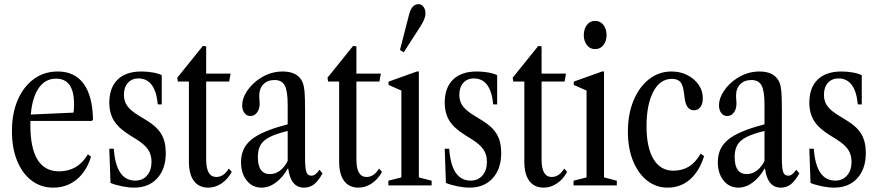

<svg xmlns="http://www.w3.org/2000/svg" viewBox="-20 -870 4122 901"><path d="M230 10.5Q172 10.5 128.2 -22.8Q84.5 -56 60.2 -115.8Q36 -175.5 36 -254Q36 -337.5 63 -400.5Q90 -463.5 138.5 -499Q187 -534.5 251 -534.5Q330.5 -534.5 372.5 -477Q414.5 -419.5 416.5 -308.5L411 -302.5H123Q122.5 -293 122.5 -283.5Q122.5 -66 257.5 -66Q345.5 -66 392.5 -146L407 -134.5Q386 -65.5 339.5 -27.5Q293 10.5 230 10.5ZM243 -501Q192.5 -501 162 -457.2Q131.5 -413.5 124.5 -332.5L325 -341.5Q327.5 -354 327.5 -381Q327.5 -501 243 -501Z M609 10.5Q583.5 10.5 552.5 4.2Q521.5 -2 498.5 -11.5L493 -172H514Q524.5 -22.5 614.5 -22.5Q649.5 -22.5 670.2 -46.8Q691 -71 691 -110.5Q691 -143.5 675.5 -167.2Q660 -191 621.5 -215.5L588.5 -236Q537 -268 515 -303.2Q493 -338.5 493 -388.5Q493 -458.5 532 -496.5Q571 -534.5 643.5 -534.5Q671.5 -534.5 697.8 -529.8Q724 -525 739 -517V-380H720.5Q709 -502 629.5 -502Q599 -502 580.2 -481.2Q561.5 -460.5 561.5 -425Q561.5 -394 577.8 -372Q594 -350 633 -326.5L669 -304.5Q716.5 -275.5 737.2 -240.5Q758 -205.5 758 -152Q758 -77.5 718 -33.5Q678 10.5 609 10.5Z M957.5 10.5Q913 10.5 889.8 -21Q866.5 -52.5 866.5 -111.5V-487.5H814.5L812 -505.5L932 -654.5L947.5 -652.5V-524.5H1062L1055.5 -487.5H947.5V-121.5Q947.5 -39.5 995 -39.5Q1030 -39.5 1053.5 -79L1067.5 -63.5Q1049.5 -29.5 1020 -9.5Q990.5 10.5 957.5 10.5Z M1207 10.5Q1164.5 10.5 1137.8 -23Q1111 -56.5 1111 -110Q1111 -176 1161 -216Q1211 -256 1330 -286.5V-380Q1330 -443.5 1316.2 -469Q1302.5 -494.5 1268.5 -494.5Q1235.5 -494.5 1216 -474.5Q1196.5 -454.5 1196.5 -420.5Q1196.5 -411 1197.5 -401.8Q1198.5 -392.5 1198.5 -384Q1198.5 -358.5 1186.2 -342Q1174 -325.5 1155 -325.5Q1138 -325.5 1127.2 -339.5Q1116.5 -353.5 1116.5 -376Q1116.5 -408.5 1139.2 -442.8Q1162 -477 1199 -501.5Q1249 -534.5 1306.5 -534.5Q1379 -534.5 1400.5 -482.5Q1407 -465.5 1409.2 -439.5Q1411.5 -413.5 1411.5 -352.5V-129Q1411.5 -80.5 1417.8 -63Q1424 -45.5 1441 -45.5Q1461 -45.5 1479 -73.5L1493.5 -56.5Q1474 -21 1453.8 -5.2Q1433.5 10.5 1406.5 10.5Q1344.5 10.5 1332.5 -78.5H1330Q1307 -37.5 1274.8 -13.5Q1242.5 10.5 1207 10.5ZM1247 -53Q1272 -53 1293.8 -69.2Q1315.5 -85.5 1330 -114.5V-255.5Q1276.5 -242.5 1245.8 -227Q1215 -211.5 1202.5 -189.2Q1190 -167 1190 -133.5Q1190 -53 1247 -53Z M1662.5 10.5Q1618 10.5 1594.8 -21Q1571.5 -52.5 1571.5 -111.5V-487.5H1519.5L1517 -505.5L1637 -654.5L1652.5 -652.5V-524.5H1767L1760.5 -487.5H1652.5V-121.5Q1652.5 -39.5 1700 -39.5Q1735 -39.5 1758.5 -79L1772.5 -63.5Q1754.5 -29.5 1725 -9.5Q1695.5 10.5 1662.5 10.5Z M1802.5 0V-22L1863.5 -37.5V-445L1803.5 -471.5V-487L1936.5 -534.5H1945.5V-37.5L2005.5 -22V0ZM1874.5 -624.5 1857 -635.5 1899.5 -801Q1905 -824 1916 -837.2Q1927 -850.5 1945 -850.5Q1958 -850.5 1967.2 -838.2Q1976.5 -826 1976.5 -807Q1976.5 -794.5 1971 -780.2Q1965.5 -766 1952.5 -745.5Z M2183 10.5Q2157.5 10.5 2126.5 4.2Q2095.5 -2 2072.5 -11.5L2067 -172H2088Q2098.5 -22.5 2188.5 -22.5Q2223.5 -22.5 2244.2 -46.8Q2265 -71 2265 -110.5Q2265 -143.5 2249.5 -167.2Q2234 -191 2195.5 -215.5L2162.5 -236Q2111 -268 2089 -303.2Q2067 -338.5 2067 -388.5Q2067 -458.5 2106 -496.5Q2145 -534.5 2217.5 -534.5Q2245.5 -534.5 2271.8 -529.8Q2298 -525 2313 -517V-380H2294.5Q2283 -502 2203.5 -502Q2173 -502 2154.2 -481.2Q2135.5 -460.5 2135.5 -425Q2135.5 -394 2151.8 -372Q2168 -350 2207 -326.5L2243 -304.5Q2290.5 -275.5 2311.2 -240.5Q2332 -205.5 2332 -152Q2332 -77.5 2292 -33.5Q2252 10.5 2183 10.5Z M2531.5 10.5Q2487 10.5 2463.8 -21Q2440.5 -52.5 2440.5 -111.5V-487.5H2388.5L2386 -505.5L2506 -654.5L2521.5 -652.5V-524.5H2636L2629.5 -487.5H2521.5V-121.5Q2521.5 -39.5 2569 -39.5Q2604 -39.5 2627.5 -79L2641.5 -63.5Q2623.5 -29.5 2594 -9.5Q2564.5 10.5 2531.5 10.5Z M2772.5 -639.5Q2748 -639.5 2733.8 -659Q2719.5 -678.5 2719.5 -704.5Q2719.5 -733 2733.8 -752.5Q2748 -772 2772.5 -772Q2797.5 -772 2812 -752.5Q2826.5 -733 2826.5 -704.5Q2826.5 -678.5 2812 -659Q2797.5 -639.5 2772.5 -639.5ZM2671.5 0V-22L2732.5 -37.5V-445L2672.5 -471.5V-487L2805.5 -534.5H2814.5V-37.5L2874.5 -22V0Z M3113 10.5Q3058.5 10.5 3016.5 -22.8Q2974.5 -56 2950.5 -115.2Q2926.5 -174.5 2926.5 -252Q2926.5 -334 2952.8 -397.8Q2979 -461.5 3025.2 -498Q3071.5 -534.5 3131 -534.5Q3173 -534.5 3206.2 -517.2Q3239.5 -500 3258.8 -471.8Q3278 -443.5 3278 -410Q3278 -382.5 3266.8 -367.5Q3255.5 -352.5 3236.5 -352.5Q3198 -352.5 3192 -416.5Q3187.5 -466 3174.5 -483Q3161.5 -500 3133.5 -500Q3077 -500 3045.5 -439.2Q3014 -378.5 3014 -278Q3014 -177 3046.8 -123Q3079.5 -69 3140 -69Q3180 -69 3211.5 -87.5Q3243 -106 3268 -149L3284 -137.5Q3262 -66.5 3218 -28Q3174 10.5 3113 10.5Z M3444.5 10.5Q3402 10.5 3375.2 -23Q3348.5 -56.5 3348.5 -110Q3348.5 -176 3398.5 -216Q3448.5 -256 3567.5 -286.5V-380Q3567.5 -443.5 3553.8 -469Q3540 -494.5 3506 -494.5Q3473 -494.5 3453.5 -474.5Q3434 -454.5 3434 -420.5Q3434 -411 3435 -401.8Q3436 -392.5 3436 -384Q3436 -358.5 3423.8 -342Q3411.5 -325.5 3392.5 -325.5Q3375.5 -325.5 3364.8 -339.5Q3354 -353.5 3354 -376Q3354 -408.5 3376.8 -442.8Q3399.5 -477 3436.5 -501.5Q3486.5 -534.5 3544 -534.5Q3616.5 -534.5 3638 -482.5Q3644.5 -465.5 3646.8 -439.5Q3649 -413.5 3649 -352.5V-129Q3649 -80.5 3655.2 -63Q3661.5 -45.5 3678.5 -45.5Q3698.5 -45.5 3716.5 -73.5L3731 -56.5Q3711.5 -21 3691.2 -5.2Q3671 10.5 3644 10.5Q3582 10.5 3570 -78.5H3567.5Q3544.5 -37.5 3512.2 -13.5Q3480 10.5 3444.5 10.5ZM3484.5 -53Q3509.5 -53 3531.2 -69.2Q3553 -85.5 3567.5 -114.5V-255.5Q3514 -242.5 3483.2 -227Q3452.5 -211.5 3440 -189.2Q3427.5 -167 3427.5 -133.5Q3427.5 -53 3484.5 -53Z M3894 10.5Q3868.5 10.5 3837.5 4.2Q3806.5 -2 3783.5 -11.5L3778 -172H3799Q3809.5 -22.5 3899.5 -22.5Q3934.5 -22.5 3955.2 -46.8Q3976 -71 3976 -110.5Q3976 -143.5 3960.5 -167.2Q3945 -191 3906.5 -215.5L3873.5 -236Q3822 -268 3800 -303.2Q3778 -338.5 3778 -388.5Q3778 -458.5 3817 -496.5Q3856 -534.5 3928.5 -534.5Q3956.5 -534.5 3982.8 -529.8Q4009 -525 4024 -517V-380H4005.5Q3994 -502 3914.5 -502Q3884 -502 3865.2 -481.2Q3846.5 -460.5 3846.5 -425Q3846.5 -394 3862.8 -372Q3879 -350 3918 -326.5L3954 -304.5Q4001.5 -275.5 4022.2 -240.5Q4043 -205.5 4043 -152Q4043 -77.5 4003 -33.5Q3963 10.5 3894 10.5Z"/></svg>

Font: Libre Caslon Condensed
Style: Regular
Weight: 400
Designer: Pablo Impallari, Rodrigo Fuenzalida, Katja Schimmel, Ertekin Erdin
Foundry: Pablo Impallari, Rodrigo Fuenzalida
Version: Version 2.000; ttfautohint (v1.8.4.7-5d5b);gftools[0.9.33]